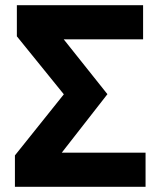

<svg xmlns="http://www.w3.org/2000/svg" viewBox="-20 -720 622 740"><path d="M37.5 0V-121L226 -356.5L45 -580V-700H531.5V-568.5H225.5L394 -357L218 -131.5H541V0Z"/></svg>

Font: Geologica Roman SemiBold
Style: Regular
Weight: 600
Designer: Sindre Bremnes, Frode Helland
Foundry: Monokrom Skriftforlag AS
Version: Version 1.010;gftools[0.9.28]